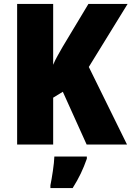

<svg xmlns="http://www.w3.org/2000/svg" viewBox="-20 -734 668 975"><path d="M431 -394 628 -714H429L298 -496Q285 -473 272 -450Q259 -427 250 -405V-714H67V0H250V-238L299 -268L420 0H625ZM256 61Q255 90 248.5 134Q242 178 236 207V221H349Q373 183 390 147.5Q407 112 421 72V61Z"/></svg>

Font: Noto Sans UI SemiCondensed Black
Style: Regular
Weight: 900
Width: 4
Designer: Monotype Design Team
Foundry: Monotype Imaging Inc.
Version: 1.001